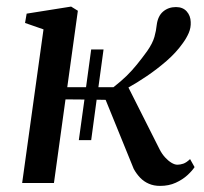

<svg xmlns="http://www.w3.org/2000/svg" viewBox="-20 -570 636 598"><path d="M478.5 9Q459 9 443.5 2.2Q428 -4.5 416.5 -16.5Q405 -28.5 396.5 -44L309 -259L281 -259.5L264 -133.5H225.5L243 -260L184 -260.5L148 0H49L115.5 -478.5L58 -498.5L63 -527.5L201.5 -549.5L222.5 -536.5L189.5 -298.5H248L264 -416H302.5L286.5 -298.5H333.5Q356.5 -316.5 373.8 -333.2Q391 -350 406.2 -368.8Q421.5 -387.5 438.5 -411Q455.5 -435.5 461 -455.2Q466.5 -475 468 -491.5Q471.5 -520 488 -534Q504.5 -548 528 -548Q549.5 -548 561.5 -534.5Q573.5 -521 574 -501.5Q575 -484 567.8 -467.2Q560.5 -450.5 549 -435Q528.5 -406 498.5 -380Q468.5 -354 437 -332.8Q405.5 -311.5 380 -297.5L477.5 -104Q484.5 -90.5 494 -80Q503.5 -69.5 513.8 -63.2Q524 -57 532.5 -57Q541 -57 550.8 -60.2Q560.5 -63.5 572 -74.5L586 -49.5Q578.5 -38 563.5 -24.2Q548.5 -10.5 527.2 -0.8Q506 9 478.5 9Z"/></svg>

Font: Merriweather 60pt
Style: Italic
Weight: 400
Italic angle: -7.8°
Version: Version 2.101